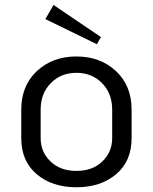

<svg xmlns="http://www.w3.org/2000/svg" viewBox="-20 -747 623 783"><path d="M165 -669.2 198.3 -726.7 391.7 -595.8 375 -566.7ZM516.7 -300V-183.3Q516.7 -90 453.8 -36.7Q390.8 16.7 291.7 16.7Q192.5 16.7 129.6 -36.7Q66.7 -90 66.7 -183.3V-300Q66.7 -397.5 130.4 -457.1Q194.2 -516.7 291.7 -516.7Q389.2 -516.7 452.9 -457.1Q516.7 -397.5 516.7 -300ZM145.8 -300V-183.3Q145.8 -127.5 185.8 -88.8Q225.8 -50 291.7 -50Q357.5 -50 397.5 -88.8Q437.5 -127.5 437.5 -183.3V-300Q437.5 -365.8 396.2 -407.9Q355 -450 291.7 -450Q228.3 -450 187.1 -407.9Q145.8 -365.8 145.8 -300Z"/></svg>

Font: BoonBaan
Style: Regular
Weight: 400
Designer: Sungsit Sawaiwan
Foundry: FontUni
Version: Version 2.0